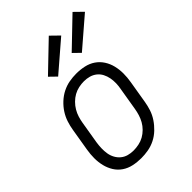

<svg xmlns="http://www.w3.org/2000/svg" viewBox="-224 -863 972 972"><g transform="rotate(-45 262.0 -377.0)"><path d="M202 8Q173 8 145.5 2Q118 -4 96 -19Q74 -34 60 -56.5Q46 -79 39.5 -105.5Q33 -132 33 -160.5Q33 -189 38 -218L58 -338Q62 -363 70 -387.5Q78 -412 92.5 -434.5Q107 -457 127.5 -476Q148 -495 172 -507Q196 -519 221 -523.5Q246 -528 271 -528Q300 -528 327.5 -522Q355 -516 377 -501Q399 -486 413.5 -463.5Q428 -441 434.5 -414.5Q441 -388 441 -359.5Q441 -331 436 -302L416 -182Q412 -157 404 -132.5Q396 -108 381 -85.5Q366 -63 346 -44Q326 -25 302 -13Q278 -1 252.5 3.5Q227 8 202 8ZM202 -47Q220 -47 239.5 -51Q259 -55 276 -64.5Q293 -74 307.5 -88.5Q322 -103 331.5 -120Q341 -137 346.5 -155Q352 -173 355 -191L375 -311Q379 -331 379.5 -350.5Q380 -370 376.5 -388.5Q373 -407 364.5 -423.5Q356 -440 341.5 -451.5Q327 -463 309 -468Q291 -473 271 -473Q253 -473 234 -469Q215 -465 198 -455.5Q181 -446 166.5 -431.5Q152 -417 142 -400Q132 -383 126.5 -365Q121 -347 118 -329L98 -209Q95 -189 94.5 -169.5Q94 -150 97 -131.5Q100 -113 109 -96.5Q118 -80 132 -68.5Q146 -57 164 -52Q182 -47 202 -47ZM366 -582 329 -618 479 -762 524 -718ZM196 -582 159 -618 309 -762 354 -718Z"/></g></svg>

Font: Iosevka Curly Light
Style: Italic
Weight: 300
Italic angle: -9°
Monospace: yes
Designer: Belleve Invis
Foundry: Belleve Invis
Version: Version 22.1.2; ttfautohint (v1.8.4)